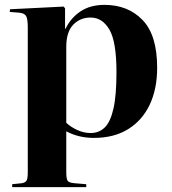

<svg xmlns="http://www.w3.org/2000/svg" viewBox="-20 -552 704 788"><path d="M30 216V204L69 200Q83 198 88.5 190Q94 182 94 155V-440Q94 -473 87.5 -485.5Q81 -498 58 -500L20 -503L21 -514L241 -525L247 -518V-434H249Q270 -478 310 -505Q350 -532 409 -532Q505 -532 565 -470Q625 -408 625 -274Q625 -187 594.5 -122.5Q564 -58 506 -22Q448 14 365 14Q303 14 252 -13V155Q252 180 257 189Q262 198 286 200L334 204V216ZM352 -6Q386 -6 409.5 -28.5Q433 -51 445.5 -105.5Q458 -160 458 -256Q458 -381 429 -430.5Q400 -480 352 -480Q309 -480 280.5 -450.5Q252 -421 252 -360V-48Q270 -31 297 -18.5Q324 -6 352 -6Z"/></svg>

Font: Literata 72pt
Style: Bold
Weight: 700
Designer: Latin by Veronika Burian and Jose Scaglione. Greek by Irene Vlachou. Cyrillic by Vera Evstafieva.
Foundry: TypeTogether
Version: Version 3.002